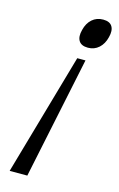

<svg xmlns="http://www.w3.org/2000/svg" viewBox="-125 -871 572 924"><g transform="rotate(15 161.0 -409.0)"><path d="M237.8 -606.9 110.8 1H22.9L196.8 -606.9ZM317.9 -744.1Q309.6 -709.5 287.1 -689.2Q264.6 -668.9 232.9 -668.9Q199.7 -668.9 187.3 -689Q174.8 -709 184.1 -744.1Q192.4 -778.8 214.8 -798.8Q237.3 -818.8 270 -818.8Q302.7 -818.8 314.9 -798.8Q327.1 -778.8 317.9 -744.1Z"/></g></svg>

Font: Sinkin Sans 300 Light Italic
Style: Regular
Weight: 300
Italic angle: -112°
Designer: Keith Bates
Foundry: K-Type
Version: Sinkin Sans (version 1.0)  by Keith Bates   •   © 2014   www